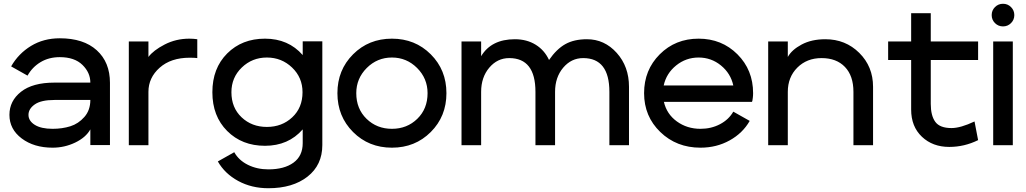

<svg xmlns="http://www.w3.org/2000/svg" viewBox="-20 -770 5440 1018"><path d="M259 -87Q310 -87 353 -100.5Q396 -114 427.5 -150Q459 -186 459 -240H269Q198 -240 164.5 -216.5Q131 -193 131 -161Q131 -129 164.5 -108Q198 -87 259 -87ZM459 -332Q459 -385 417 -426Q375 -467 297 -467Q239 -467 195 -440.5Q151 -414 126 -369L39 -418Q78 -486 144.5 -526.5Q211 -567 297 -567Q423 -567 493 -503.5Q563 -440 563 -331V-1H459V-84Q435 -41 378.5 -14Q322 13 259 13Q160 13 95 -36Q30 -85 30 -161Q30 -235 91.5 -283.5Q153 -332 269 -332Z M1026 -462Q1013 -464 986 -464Q886 -464 826.5 -411Q767 -358 767 -283V0H663V-550H767V-468Q793 -503 853 -534Q913 -565 984 -565Q1005 -565 1026 -562Z M1207 -281Q1207 -199 1261 -148Q1315 -97 1395 -97Q1475 -97 1529.5 -148Q1584 -199 1584 -281Q1584 -359 1528.5 -412Q1473 -465 1395 -465Q1317 -465 1262 -412Q1207 -359 1207 -281ZM1585 -11V-84Q1509 3 1385 3Q1263 3 1184.5 -75.5Q1106 -154 1106 -281Q1106 -408 1184.5 -486.5Q1263 -565 1385 -565Q1509 -565 1585 -478V-551H1689V-1Q1689 105 1610.5 166.5Q1532 228 1403 228Q1314 228 1243 189.5Q1172 151 1135 86L1222 37Q1246 80 1294.5 104Q1343 128 1403 128Q1487 128 1536 92.5Q1585 57 1585 -11Z M1852 -70Q1769 -153 1769 -276Q1769 -399 1852 -482Q1935 -565 2058 -565Q2181 -565 2264 -482Q2347 -399 2347 -276Q2347 -153 2264 -70Q2181 13 2058 13Q1935 13 1852 -70ZM1869 -276Q1869 -193 1923.5 -140Q1978 -87 2058 -87Q2138 -87 2192.5 -140Q2247 -193 2247 -276Q2247 -354 2191.5 -409.5Q2136 -465 2058 -465Q1980 -465 1924.5 -409.5Q1869 -354 1869 -276Z M2427 -550H2531V-472Q2585 -562 2710 -562Q2773 -562 2820 -533Q2867 -504 2891 -452Q2931 -510 2977.5 -536Q3024 -562 3092 -562Q3185 -562 3250 -489.5Q3315 -417 3315 -310V0H3211V-283Q3211 -462 3072 -462Q3009 -462 2966 -411Q2923 -360 2923 -283V0H2819V-283Q2819 -462 2680 -462Q2617 -462 2574 -411Q2531 -360 2531 -283V0H2427Z M3868 -178 3955 -129Q3918 -64 3848.5 -25.5Q3779 13 3694 13Q3567 13 3481 -70Q3395 -153 3395 -276Q3395 -399 3478 -482Q3561 -565 3684 -565Q3807 -565 3890 -482Q3973 -399 3973 -276Q3973 -263 3971.5 -251.5Q3970 -240 3969 -235L3967 -230H3500Q3515 -165 3569 -126Q3623 -87 3694 -87Q3751 -87 3797.5 -111.5Q3844 -136 3868 -178ZM3499 -317H3868Q3854 -381 3802.5 -423Q3751 -465 3684 -465Q3617 -465 3565 -423Q3513 -381 3499 -317Z M4053 -550H4157V-468Q4178 -506 4230.5 -534Q4283 -562 4356 -562Q4463 -562 4536 -489.5Q4609 -417 4609 -310V0H4505V-283Q4505 -368 4460 -415Q4415 -462 4336 -462Q4258 -462 4207.5 -411.5Q4157 -361 4157 -283V0H4053Z M4811 -189V-452H4689V-550H4811V-700H4915V-550H5166V-452H4915V-219Q4915 -157 4939 -124Q4963 -91 5025 -91Q5073 -91 5147 -126L5166 -27Q5093 9 5013 9Q4925 9 4868 -45Q4811 -99 4811 -189Z M5255.5 -647.5Q5238 -665 5238 -690Q5238 -715 5255.5 -732.5Q5273 -750 5298 -750Q5323 -750 5340.5 -732.5Q5358 -715 5358 -690Q5358 -665 5340.5 -647.5Q5323 -630 5298 -630Q5273 -630 5255.5 -647.5ZM5350 0H5246V-550H5350Z"/></svg>

Font: Edgecutting Lite Medium
Style: Medium
Weight: 500
Designer: RandomMaerks (Nguyen Gia Bao)
Version: Version 1.0